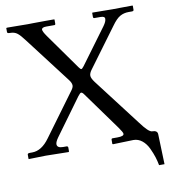

<svg xmlns="http://www.w3.org/2000/svg" viewBox="-87 -720 823 934"><g transform="rotate(-10 325.0 -252.5)"><path d="M521 -1Q521 -1 419.9 2L417 0V-20Q417 -26.9 422.9 -26.9H446.8Q479 -26.9 479 -39.1Q479 -46.9 460 -73.2L324.2 -261.2Q316.4 -272.5 310.1 -272Q306.2 -272 294.9 -257.8L163.1 -77.1Q148.9 -57.1 148.9 -45.9Q148.9 -26.9 178.2 -26.9H196.8Q202.6 -25.9 203.1 -20V0L200.2 2Q103 0 87.9 0Q87.9 0 3.9 2L2.9 0V-20Q2.9 -26.9 14.2 -26.9H25.9Q72.8 -26.9 111.8 -81.1L266.1 -291Q275.9 -304.2 275.9 -314Q275.9 -327.1 262.2 -344.2L90.8 -568.8Q70.8 -595.7 56.9 -606.9Q43 -618.2 21 -618.2H19Q6.8 -618.2 6.8 -625V-645L12.2 -646Q27.3 -646 68.1 -645.5Q108.9 -645 112.8 -645Q113.8 -645 139.9 -645.5Q166 -646 196.5 -646Q227.1 -646 240.2 -646Q244.1 -645 245.1 -645V-625Q245.1 -618.2 240.2 -618.2H200.2Q177.2 -618.2 176.8 -606.9Q176.8 -597.2 194.8 -571.8L319.8 -396Q327.6 -384.8 331.8 -384.8Q335.9 -384.8 345.2 -397L474.1 -571.8Q489.3 -592.8 488.8 -606Q488.8 -618.2 467.8 -618.2H438Q431.2 -618.2 431.2 -625V-645L433.1 -646Q445.3 -646 486.6 -645.5Q527.8 -645 532.2 -645Q533.2 -645 576.2 -645.5Q619.1 -646 628.9 -646L631.8 -645V-625Q631.8 -618.2 623 -618.2H606Q583 -618.2 564 -607.7Q544.9 -597.2 522 -564.9L381.8 -375Q368.7 -357.9 369.1 -345.2Q369.1 -333 384.8 -312L562 -80.1Q601.1 -26.9 618.2 -26.9Q645 -26.9 645 -6.8L649.9 141.1H623Q619.1 120.1 613 100.6Q606.9 81.1 595 55.4Q583 29.8 564 14.4Q544.9 -1 521 -1Z"/></g></svg>

Font: Biolilbert
Style: Regular
Weight: 400
Designer: Philipp H. Poll
Foundry: Philipp H. Poll
Version: Version 1.1.0